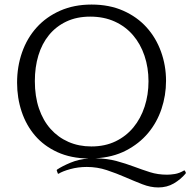

<svg xmlns="http://www.w3.org/2000/svg" viewBox="-20 -685 836 843"><path d="M382 -665Q460 -665 521 -638Q582 -611 623.5 -565Q665 -519 687 -458Q709 -397 709 -330Q709 -266 689 -206.5Q669 -147 630 -100.5Q591 -54 533 -24Q475 6 399 10Q451 11 491.5 22Q532 33 568 46.5Q604 60 638.5 71Q673 82 714 82Q728 82 747.5 79Q767 76 789 63L792 65L796 73L795 77Q773 103 743 120.5Q713 138 675 138Q641 138 605 124Q569 110 530 93Q491 76 449 62Q407 48 361 48Q323 48 288.5 57.5Q254 67 237 78L234 77L229 63L230 60Q252 45 289 29.5Q326 14 369 11Q291 10 232 -17Q173 -44 134 -89.5Q95 -135 75 -195Q55 -255 55 -322Q55 -393 77 -455.5Q99 -518 141 -564.5Q183 -611 244 -638Q305 -665 382 -665ZM381 -42Q441 -42 487.5 -64.5Q534 -87 566 -126Q598 -165 615 -217Q632 -269 632 -328Q632 -388 614.5 -440Q597 -492 564 -530.5Q531 -569 483.5 -590.5Q436 -612 376 -612Q317 -612 271.5 -590.5Q226 -569 195 -531Q164 -493 148.5 -441.5Q133 -390 133 -329Q133 -262 151 -209Q169 -156 202 -119Q235 -82 280.5 -62Q326 -42 381 -42Z"/></svg>

Font: Quattrocento
Style: Regular
Weight: 400
Designer: Pablo Impallari
Foundry: Pablo Impallari, Igino Marini, Branda Gallo
Version: Version 2.000